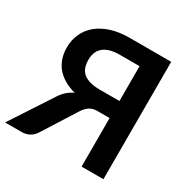

<svg xmlns="http://www.w3.org/2000/svg" viewBox="-169 -873 1010 1024"><g transform="rotate(30 336.0 -361.5)"><path d="M598.5 0H464V-299H390Q378 -299 366.8 -296.8Q355.5 -294.5 345.2 -288.8Q335 -283 325 -273.2Q315 -263.5 305.5 -248L178 -46.5Q165.5 -25.5 144.5 -12.8Q123.5 0 94.5 0H-7L159 -254Q189 -302 235.5 -322.5Q195.5 -333 165.8 -351Q136 -369 116.5 -393.2Q97 -417.5 87.5 -447.2Q78 -477 78 -511Q78 -557.5 95.8 -596.5Q113.5 -635.5 147.2 -663.5Q181 -691.5 230.2 -707.2Q279.5 -723 342.5 -723H598.5ZM464 -404V-618.5H342.5Q305 -618.5 279.8 -610.2Q254.5 -602 239.2 -587.5Q224 -573 217.2 -553.8Q210.5 -534.5 210.5 -512Q210.5 -487.5 217 -467.5Q223.5 -447.5 239 -433.5Q254.5 -419.5 279.8 -411.8Q305 -404 342.5 -404Z"/></g></svg>

Font: Lato
Style: Bold
Weight: 700
Designer: Lukasz Dziedzic with Adam Twardoch and Botio Nikoltchev
Foundry: tyPoland Lukasz Dziedzic
Version: Version 2.010; 2014-09-01; http://www.latofonts.com/; ttfaut